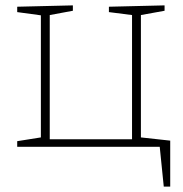

<svg xmlns="http://www.w3.org/2000/svg" viewBox="-20 -546 682 714"><path d="M613 -23V148H589L574 0H44V-21L132 -35V-489L44 -501V-521L251 -526V-506L165 -490V-28H471V-490L385 -501V-521L592 -526V-506L504 -490V-35Z"/></svg>

Font: Bitter ExtraLight
Style: Regular
Weight: 200
Designer: Sol Matas, and Bitter project Authors
Foundry: Sol Matas
Version: Version 2.001